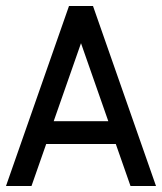

<svg xmlns="http://www.w3.org/2000/svg" viewBox="-20 -620 540 640"><path d="M500 0H415L366 -140H134L85 0H0L210 -600H290ZM341 -216 250 -476 159 -216Z"/></svg>

Font: Gauge
Style: Regular
Weight: 400
Designer: Daniel Pimley
Foundry: Daniel Pimley
Version: Version 2.0